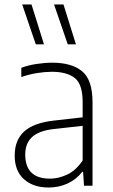

<svg xmlns="http://www.w3.org/2000/svg" viewBox="-20 -828 503 856"><path d="M196.5 8Q128 8 86.8 -29Q45.5 -66 45.5 -134.5Q45.5 -203.5 88 -242Q130.5 -280.5 221 -290.5L348.5 -305V-372.5Q348.5 -453 313 -480.5Q277.5 -508 211 -508Q182 -508 146.5 -502.5Q111 -497 75 -484.5V-525.5Q104.5 -537 142.5 -542.8Q180.5 -548.5 213.5 -548.5Q300 -548.5 346.2 -510.2Q392.5 -472 392.5 -371.5V0H354.5L350.5 -62H346.5Q320.5 -28 281.5 -10Q242.5 8 196.5 8ZM92.5 -139Q92.5 -31.5 203 -31.5Q240.5 -31.5 279.2 -49.5Q318 -67.5 348.5 -112.5V-267L221.5 -253Q154 -245.5 123.2 -217.2Q92.5 -189 92.5 -139ZM282 -630.5 221 -808H263L318.5 -630.5ZM139.5 -630.5 79 -808H120.5L176 -630.5Z"/></svg>

Font: Encode Sans SmCnd XLt
Style: Regular
Weight: 200
Width: 4
Designer: Multiple Designers
Foundry: Impallari Type
Version: Version 3.002; ttfautohint (v1.8.3) -l 8 -r 50 -G 200 -x 14 